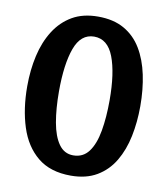

<svg xmlns="http://www.w3.org/2000/svg" viewBox="-82 -783 756 866"><g transform="rotate(10 296.0 -350.0)"><path d="M298 -714Q369 -714 418 -686Q467 -658 497 -608Q527 -558 541 -491.5Q555 -425 555 -349Q555 -276 541.5 -210.5Q528 -145 498 -94.5Q468 -44 419 -15Q370 14 300 14Q206 14 148 -33.5Q90 -81 63.5 -163.5Q37 -246 37 -349Q37 -424 52 -490Q67 -556 99 -606.5Q131 -657 180 -685.5Q229 -714 298 -714ZM296 -622Q235 -622 208.5 -549Q182 -476 182 -351Q182 -272 193 -210Q204 -148 229 -113Q254 -78 295 -78Q340 -78 366 -113Q392 -148 403 -210Q414 -272 414 -351Q414 -476 386 -549Q358 -622 296 -622Z"/></g></svg>

Font: Brawler
Style: Bold
Weight: 700
Designer: Oleg Frolov, Haley Fiege
Foundry: Oleg Frolov, Haley Fiege
Version: Version 1.101; ttfautohint (v1.8.3)